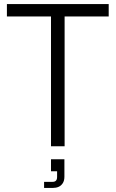

<svg xmlns="http://www.w3.org/2000/svg" viewBox="-20 -720 569 945"><path d="M231 0V-671H298V0ZM14 -639V-700H515V-639ZM197 205V175H239Q261 175 261 151V123H231V64H297V150Q297 169 289 181.5Q281 194 268.5 199.5Q256 205 240 205Z"/></svg>

Font: SUSE Light
Style: Regular
Weight: 300
Designer: Rene Bieder
Foundry: SUSE
Version: Version 1.000